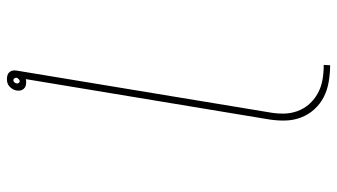

<svg xmlns="http://www.w3.org/2000/svg" viewBox="-224 -550 949 540"><g transform="rotate(-90 250.0 -280.5)"><path d="M336 174Q313 174 289.5 170Q266 166 246.5 156Q227 146 212 129.5Q197 113 189 92Q181 71 180.5 47.5Q180 24 184 0L297 -682Q294 -681 292 -681Q290 -681 288 -681Q282 -681 277.5 -682.5Q273 -684 269.5 -688Q266 -692 265 -697Q264 -702 265 -708Q266 -714 269 -719Q272 -724 276.5 -728Q281 -732 286 -733.5Q291 -735 297 -735Q303 -735 308 -733.5Q313 -732 316.5 -728Q320 -724 321 -719Q322 -714 321 -708L204 0Q200 21 200 42Q200 63 207 82Q214 101 227 115.5Q240 130 257.5 139.5Q275 149 295 152.5Q315 156 337 156ZM291 -699Q294 -699 297 -702Q300 -705 301 -708Q301 -711 299 -714Q297 -717 294 -717Q291 -717 288 -714Q285 -711 285 -708Q284 -705 286 -702Q288 -699 291 -699Z"/></g></svg>

Font: Iosevka Curly Slab Thin
Style: Italic
Weight: 100
Italic angle: -9°
Monospace: yes
Designer: Belleve Invis
Foundry: Belleve Invis
Version: Version 22.1.2; ttfautohint (v1.8.4)